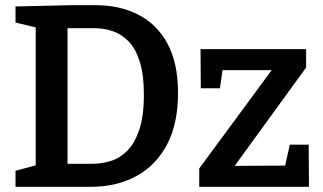

<svg xmlns="http://www.w3.org/2000/svg" viewBox="-20 -722 1250 742"><path d="M350 -702Q444 -702 516 -664.5Q588 -627 628 -552Q668 -477 668 -363Q668 -244 625.5 -163.5Q583 -83 507 -41.5Q431 0 330 0H40V-62L118 -83V-616L40 -635V-697L254 -702ZM336 -89Q373 -89 408.5 -100Q444 -111 472.5 -140Q501 -169 518.5 -221Q536 -273 536 -355Q536 -435 519.5 -485.5Q503 -536 475.5 -563.5Q448 -591 414.5 -602Q381 -613 346 -613H241V-89ZM1173 -163 1174 0H750V-71L1030 -451H840L830 -381H756L755 -532H1163V-461L887 -81L1082 -82L1100 -163Z"/></svg>

Font: Bitter SemiBold
Style: Regular
Weight: 600
Designer: Sol Matas, and Bitter project Authors
Foundry: Sol Matas
Version: Version 2.001